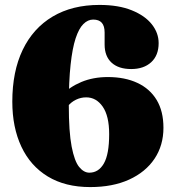

<svg xmlns="http://www.w3.org/2000/svg" viewBox="-20 -740 714 780"><path d="M384 -720Q461.5 -720 515.2 -698.2Q569 -676.5 596.8 -641.2Q624.5 -606 624.5 -565Q624.5 -515 594.2 -487.2Q564 -459.5 513 -459.5Q461.5 -459.5 433.2 -485.5Q405 -511.5 405 -559V-608Q405 -634.5 393.5 -647.5Q382 -660.5 358.5 -660.5Q337 -660.5 318.8 -642.5Q300.5 -624.5 287.2 -584.2Q274 -544 266.8 -477.2Q259.5 -410.5 259.5 -313.5Q259.5 -204.5 271 -144.8Q282.5 -85 301.5 -61.8Q320.5 -38.5 343 -38.5Q380.5 -38.5 402 -76Q423.5 -113.5 423.5 -195Q423.5 -269 397.2 -306.8Q371 -344.5 330 -344.5Q308.5 -344.5 288.8 -335Q269 -325.5 255 -308Q241 -290.5 235.5 -267L199.5 -285Q203 -321.5 232.5 -354Q262 -386.5 310.2 -406.8Q358.5 -427 418 -427Q487.5 -427 538.2 -403.2Q589 -379.5 616.5 -333.8Q644 -288 644 -221Q644 -149.5 607.8 -95.2Q571.5 -41 504.8 -10.5Q438 20 346.5 20Q245 20 174.2 -23Q103.5 -66 66.8 -144.2Q30 -222.5 30 -327Q30 -449.5 72.2 -537.5Q114.5 -625.5 194 -672.8Q273.5 -720 384 -720Z"/></svg>

Font: Fraunces
Style: Regular
Weight: 900
Version: Version 1.000;[b76b70a41]